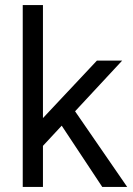

<svg xmlns="http://www.w3.org/2000/svg" viewBox="-20 -740 525 760"><path d="M96.7 -215.8 363.5 -500H463.5L148.3 -160.8ZM70 -720H150V0H70ZM195 -286.7 247.2 -343 483.5 0H384.8Z"/></svg>

Font: Oak Sans Light
Style: Regular
Weight: 400
Designer: Erik Kennedy, Walven
Foundry: Erik Kennedy, Walven
Version: Version 1.100;Glyphs 3.1.2 (3151)